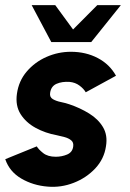

<svg xmlns="http://www.w3.org/2000/svg" viewBox="-52 -719 508 749"><path d="M134 9Q77 4.5 31 -22.5Q-15 -49.5 -31.5 -98L91.5 -148Q98 -136.5 116.2 -122Q134.5 -107.5 165.5 -107.5Q189 -107.5 209.8 -116.2Q230.5 -125 233.5 -147Q236 -163 225.8 -171.5Q215.5 -180 199.8 -184.2Q184 -188.5 169.5 -191.5Q125 -199.5 87 -220.2Q49 -241 28.2 -274Q7.5 -307 14 -353Q21 -403.5 52.5 -440.2Q84 -477 129.5 -497Q175 -517 224.5 -517Q283 -517 329.5 -492.5Q376 -468 400.5 -423.5L282.5 -359Q274.5 -373 258 -385.2Q241.5 -397.5 219.5 -399.5Q190 -401.5 168.5 -392Q147 -382.5 143.5 -356.5Q141 -340 154.2 -332.2Q167.5 -324.5 186.2 -320.8Q205 -317 219 -312Q260.5 -298 295.8 -276.2Q331 -254.5 349.8 -223Q368.5 -191.5 361.5 -149Q354.5 -99.5 319.8 -62.2Q285 -25 235.5 -5.8Q186 13.5 134 9ZM148 -555 71.5 -699H163.5L233 -604L327.5 -699H419.5L304 -555Z"/></svg>

Font: Urbanist ExtraBold
Style: Italic
Weight: 800
Italic angle: -8°
Designer: Corey Hu
Foundry: Corey Hu
Version: Version 1.321; ttfautohint (v1.8.4.7-5d5b)